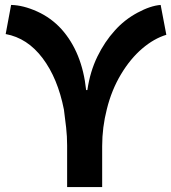

<svg xmlns="http://www.w3.org/2000/svg" viewBox="-20 -723 694 778"><path d="M25 -703Q74 -702 130.5 -676.5Q187 -651 229 -605Q313 -511 329 -358H334Q345 -433 374.5 -493.5Q404 -554 445 -599Q484 -643 537 -671.5Q590 -700 631 -703L654 -582Q604 -567 556 -526Q508 -485 470 -421.5Q432 -358 413 -281Q394 -207 394 -131V35H252V-134Q252 -170 248 -206Q244 -242 239 -279Q214 -406 152.5 -487.5Q91 -569 3 -585Z"/></svg>

Font: LINE Seed Sans KR Bold
Style: Regular
Weight: 700
Designer: LINE BX Design & Sandoll Inc & Dalton Maag Ltd
Foundry: Sandoll Inc.
Version: Version 1.000